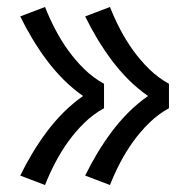

<svg xmlns="http://www.w3.org/2000/svg" viewBox="-20 -615 540 550"><path d="M295 -85 224 -112Q240 -145 259 -176.5Q278 -208 300 -237.5Q322 -267 348 -293Q374 -319 404 -340Q374 -361 348 -387Q322 -413 300 -442.5Q278 -472 259 -503.5Q240 -535 224 -568L295 -595Q308 -562 324.5 -530.5Q341 -499 361.5 -470.5Q382 -442 407.5 -417Q433 -392 464 -375V-305Q433 -288 407.5 -263Q382 -238 361.5 -209.5Q341 -181 324.5 -149.5Q308 -118 295 -85ZM109 -85 38 -112Q54 -145 73 -176.5Q92 -208 114 -237.5Q136 -267 162 -293Q188 -319 218 -340Q188 -361 162 -387Q136 -413 114 -442.5Q92 -472 73 -503.5Q54 -535 38 -568L109 -595Q122 -562 138.5 -530.5Q155 -499 175.5 -470.5Q196 -442 221.5 -417Q247 -392 278 -375V-305Q247 -288 221.5 -263Q196 -238 175.5 -209.5Q155 -181 138.5 -149.5Q122 -118 109 -85Z"/></svg>

Font: Iosevka www.saffi
Style: Regular
Weight: 400
Monospace: yes
Designer: Belleve Invis
Foundry: Belleve Invis
Version: Version 22.0.2; ttfautohint (v1.8.3)